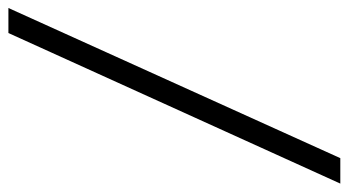

<svg xmlns="http://www.w3.org/2000/svg" viewBox="-222 -536 849 468"><g transform="rotate(90 203.0 -302.5)"><path d="M50 102H-11L355 -707H417Z"/></g></svg>

Font: Hind Siliguri Light
Style: Regular
Weight: 300
Designer: Jyotish Sonowal
Foundry: Indian Type Foundry
Version: Version 1.001;PS 1.0;hotconv 1.0.86;makeotf.lib2.5.63406; tt